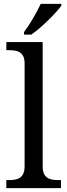

<svg xmlns="http://www.w3.org/2000/svg" viewBox="-20 -979 350 999"><path d="M105 -812V-799H143C196 -835 274 -914 299 -949V-959H192C171 -914 134 -850 105 -812ZM13 0H297V-42H284C239 -42 202 -51 202 -114V-760H13V-718H26C70 -718 108 -709 108 -650V-114C108 -51 71 -42 26 -42H13Z"/></svg>

Font: Noto Fangsong KSS Vertical
Style: Regular
Weight: 400
Designer: LIU Zhao, ZHANG Congyu, Kushim JIANG
Foundry: Guyu Beijing Co. Ltd.
Version: Version 1.000;November 16, 2022;FontCreator 11.5.0.2427 64-b